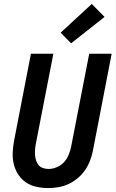

<svg xmlns="http://www.w3.org/2000/svg" viewBox="-20 -943 590 975"><path d="M225 12Q194 12 164.5 5.5Q135 -1 111.5 -17Q88 -33 72.5 -57Q57 -81 50 -109.5Q43 -138 44.5 -169Q46 -200 52 -231L137 -670H251L162 -213Q159 -198 158 -183.5Q157 -169 158 -155Q159 -141 163.5 -127.5Q168 -114 176.5 -104Q185 -94 198.5 -89.5Q212 -85 227 -85Q247 -85 268.5 -94Q290 -103 305 -119.5Q320 -136 328.5 -156.5Q337 -177 341 -197L433 -670H547L452 -179Q447 -153 437.5 -128Q428 -103 412.5 -80Q397 -57 375 -38.5Q353 -20 328 -8.5Q303 3 277 7.5Q251 12 225 12ZM341 -723 288 -777 446 -923 511 -857Z"/></svg>

Font: Lode Term
Style: Bold Italic
Weight: 700
Italic angle: -11°
Monospace: yes
Designer: Belleve Invis
Foundry: Belleve Invis
Version: Version 29.2.0